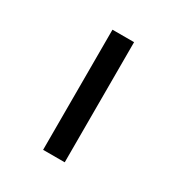

<svg xmlns="http://www.w3.org/2000/svg" viewBox="-94 -665 419 454"><g transform="rotate(30 115.5 -438.0)"><path d="M86 -602H145V-274H86Z"/></g></svg>

Font: IBM Plex Sans Hebrew Light
Style: Regular
Weight: 300
Designer: Mike Abbink, Paul van der Laan, Pieter van Rosmalen, Yanek Iontef
Foundry: Bold Monday
Version: Version 1.2